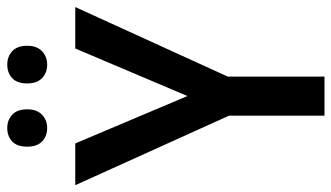

<svg xmlns="http://www.w3.org/2000/svg" viewBox="-220 -730 949 550"><g transform="rotate(-90 255.0 -454.5)"><path d="M255.4 -392.6 391.6 -713.9H510.3L311 -276.9V0H199.2V-273.4L0 -713.9H119.6ZM110.4 -851.6Q110.4 -880.9 125.5 -894.8Q140.6 -908.7 163.6 -908.7Q186.5 -908.7 201.9 -894.5Q217.3 -880.4 217.3 -851.6Q217.3 -823.7 201.9 -809.1Q186.5 -794.4 163.6 -794.4Q140.6 -794.4 125.5 -808.8Q110.4 -823.2 110.4 -851.6ZM291.5 -851.6Q291.5 -880.9 306.9 -894.8Q322.3 -908.7 345.2 -908.7Q368.2 -908.7 383.8 -894.5Q399.4 -880.4 399.4 -851.6Q399.4 -823.7 383.8 -809.1Q368.2 -794.4 345.2 -794.4Q321.8 -794.4 306.6 -809.1Q291.5 -823.7 291.5 -851.6Z"/></g></svg>

Font: Open Sans SemiCondensed SemiBold
Style: Regular
Weight: 600
Width: 4
Designer: Monotype Design Team
Foundry: Monotype Imaging Inc.
Version: Version 3.000